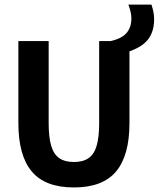

<svg xmlns="http://www.w3.org/2000/svg" viewBox="-20 -805 688 832"><path d="M300.3 7.3Q175.8 7.3 117.7 -61.8Q59.6 -130.9 59.6 -272V-627H190.9V-270.5Q190.9 -210.9 201.7 -173.8Q212.4 -136.7 236.6 -119.9Q260.7 -103 300.3 -103Q339.8 -103 364 -119.9Q388.2 -136.7 398.9 -173.8Q409.7 -210.9 409.7 -270.5V-627H541V-272Q541 -130.9 482.9 -61.8Q424.8 7.3 300.3 7.3ZM459.5 -563.5V-627Q507.3 -637.7 528.3 -662.1Q549.3 -686.5 549.3 -724.6Q549.3 -738.8 545.9 -753.7Q542.5 -768.6 536.1 -785.2H636.2Q641.6 -769 644.8 -753.7Q647.9 -738.3 647.9 -720.7Q647.9 -652.3 603.3 -615.5Q558.6 -578.6 459.5 -563.5Z"/></svg>

Font: Anaheim
Style: Bold
Weight: 700
Version: Version 2.001